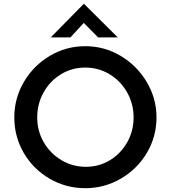

<svg xmlns="http://www.w3.org/2000/svg" viewBox="-20 -978 895 1006"><path d="M427 -736Q527 -736 612.5 -685Q698 -634 749 -548Q800 -462 800 -363Q800 -262 749.5 -177Q699 -92 613 -42Q527 8 427 8Q326 8 240.5 -41.5Q155 -91 105 -176Q55 -261 55 -363Q55 -463 105 -548.5Q155 -634 240.5 -685Q326 -736 427 -736ZM430 -104Q499 -104 556 -138.5Q613 -173 646.5 -232.5Q680 -292 680 -363Q680 -434 646 -494Q612 -554 554 -589Q496 -624 427 -624Q357 -624 299.5 -589Q242 -554 208.5 -494Q175 -434 175 -363Q175 -292 209 -233Q243 -174 301.5 -139Q360 -104 430 -104ZM494 -782 419 -858 349 -782H246L419 -958H420L597 -782Z"/></svg>

Font: Josefin Sans SemiBold
Style: Regular
Weight: 600
Designer: Santiago Orozco
Foundry: Typemade
Version: Version 2.000